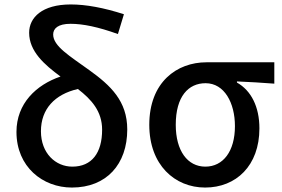

<svg xmlns="http://www.w3.org/2000/svg" viewBox="-20 -830 1267 863"><path d="M537 -766C447 -795 367 -810 298 -810C169 -810 111 -751 111 -683C111 -599 180 -539 252 -486C143 -449 54 -365 54 -237C54 -80 172 13 303 13C459 13 552 -92 552 -248C552 -376 477 -446 381 -515C294 -578 219 -622 219 -675C219 -702 241 -723 297 -723C353 -723 421 -709 510 -677ZM305 -81C230 -81 164 -141 164 -240C164 -340 226 -406 330 -430C391 -383 439 -330 439 -247C439 -143 393 -81 305 -81Z M902 13C1041 13 1146 -85 1146 -253C1146 -350 1109 -423 1045 -459V-464C1105 -461 1152 -459 1213 -454V-550H908C775 -550 651 -461 651 -269C651 -88 766 13 902 13ZM903 -81C823 -81 770 -152 770 -269C770 -397 827 -456 904 -456C989 -456 1036 -367 1036 -263C1036 -150 983 -81 903 -81Z"/></svg>

Font: Spoqa Han Sans Neo Medium
Style: Regular
Weight: 500
Designer: [Spoqa Han Sans Neo] Dong-huui Kim  Younghwa Kang  Yujin Lee  [Noto Sans] Ryoko NISHIZUKA  (kana & ideographs); Paul D. 
Foundry: Spoqa (http://www.spoqa-han-sans.com)
Version: Version 1.000